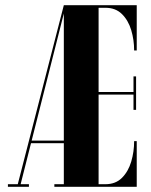

<svg xmlns="http://www.w3.org/2000/svg" viewBox="-20 -720 583 740"><path d="M10.5 0V-10H48.5L226 -700H507V-525.5H497Q497 -566 485.8 -603.8Q474.5 -641.5 450 -665.8Q425.5 -690 386.5 -690H360V-365.5H494.5V-425.5H504.5V-296.5H494.5V-355.5H360V-10H386Q425.5 -10 450 -34.5Q474.5 -59 485.8 -97.2Q497 -135.5 497 -176H507V0H189.5V-10H226V-168H99.5L59.5 -10H91.5V0ZM102 -178H226V-668Z"/></svg>

Font: Imbue 100pt ExtraBold
Style: Regular
Weight: 800
Designer: Tyler Finck
Foundry: Etcetera Type Company
Version: Version 1.102; ttfautohint (v1.8.3)